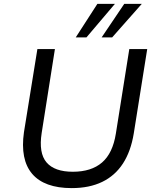

<svg xmlns="http://www.w3.org/2000/svg" viewBox="-20 -957 802 986"><path d="M348 9Q278 9 227 -9.5Q176 -28 145 -64.5Q114 -101 103.5 -154.5Q93 -208 103 -278L172 -705H262L194 -274Q178 -171 219 -123Q260 -75 354 -75Q449 -75 504 -122.5Q559 -170 575 -271L644 -705H736L667 -272Q652 -180 611.5 -117.5Q571 -55 505 -23Q439 9 348 9ZM369 -765 480 -937H570L424 -765ZM502 -765 618 -937H708L556 -765Z"/></svg>

Font: Nunito Sans 7pt
Style: Italic
Weight: 400
Italic angle: -9°
Designer: Vernon Adams
Foundry: Vernon Adams
Version: Version 3.101;gftools[0.9.27]